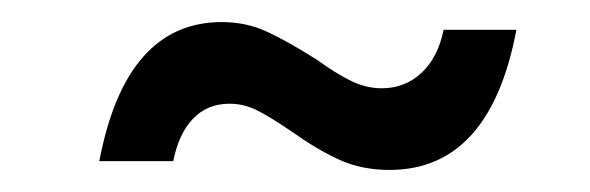

<svg xmlns="http://www.w3.org/2000/svg" viewBox="-20 -409 535 174"><path d="M267 -355Q285 -342 298.5 -335.5Q312 -329 326 -329Q347 -329 362 -343Q377 -357 382 -382H448Q424 -255 333 -255Q308 -255 288 -264Q268 -273 244 -290Q225 -303 213 -309Q201 -315 188 -315Q168 -315 155 -301.5Q142 -288 137 -263H70Q94 -389 181 -389Q203 -389 221.5 -380.5Q240 -372 267 -355Z"/></svg>

Font: Gontserrat
Style: Italic
Weight: 400
Italic angle: -11.3°
Designer: Julieta Ulanovsky
Foundry: Julieta Ulanovsky
Version: Version 6.001